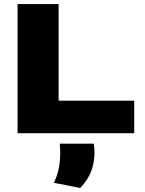

<svg xmlns="http://www.w3.org/2000/svg" viewBox="-20 -659 716 950"><path d="M270 0H67V-639H270ZM170 -161H644V0H170ZM444 52Q445.5 60 446.5 72.2Q447.5 84.5 447.5 94.5Q447.5 146 431 188.8Q414.5 231.5 377 271L246.5 245.5Q262.5 213 270.2 176.5Q278 140 278 96Q278 84.5 277.2 74Q276.5 63.5 275.5 52Z"/></svg>

Font: Anek Latin Expanded ExtraBold
Style: Regular
Weight: 800
Width: 7
Designer: Yesha Goshar
Foundry: Ek Type
Version: Version 1.003